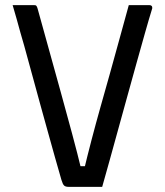

<svg xmlns="http://www.w3.org/2000/svg" viewBox="-20 -720 640 744"><path d="M113 -700Q117 -700 119 -699Q121 -698 123 -694Q125 -690 127 -682Q149 -602 171.5 -521.5Q194 -441 216 -361Q238 -281 259 -203.5Q280 -126 298 -51L263 -76H337L303 -51Q318 -114 334.5 -177Q351 -240 369 -304Q387 -368 405.5 -433.5Q424 -499 442 -565.5Q460 -632 479 -700Q500 -700 521 -700Q542 -700 560 -700Q563 -700 565.5 -698.5Q568 -697 569 -695Q570 -693 570 -688Q557 -646 541.5 -591Q526 -536 508.5 -473.5Q491 -411 473 -345.5Q455 -280 437.5 -217Q420 -154 404.5 -97.5Q389 -41 376 4Q339 4 305 4Q271 4 245 4Q234 4 228.5 -1Q223 -6 218 -23Q206 -64 193 -110.5Q180 -157 165.5 -209Q151 -261 136 -315.5Q121 -370 105.5 -427Q90 -484 74 -542Q66 -568 59 -594Q52 -620 44.5 -646.5Q37 -673 29 -700Q51 -700 72 -700Q93 -700 113 -700Z"/></svg>

Font: Recursive Monospace
Style: Regular
Weight: 400
Version: Version 1.047